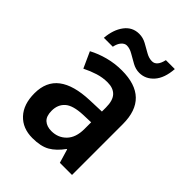

<svg xmlns="http://www.w3.org/2000/svg" viewBox="-217 -854 972 972"><g transform="rotate(45 268.5 -368.5)"><path d="M270 -553Q466 -553 466 -364V0H379L357 -74H354Q323 -31 287.5 -10.5Q252 10 192 10Q122 10 80.5 -34.5Q39 -79 39 -158Q39 -242 95 -284.5Q151 -327 262 -331L346 -334V-363Q346 -413 324.5 -436Q303 -459 262 -459Q227 -459 193.5 -448.5Q160 -438 126 -421L87 -507Q126 -528 173 -540.5Q220 -553 270 -553ZM289 -255Q220 -252 191.5 -226.5Q163 -201 163 -157Q163 -118 182.5 -100.5Q202 -83 235 -83Q283 -83 314.5 -115.5Q346 -148 346 -209V-257ZM89 -605Q94 -667 123.5 -706.5Q153 -746 202 -746Q229 -746 253.5 -732.5Q278 -719 300.5 -706Q323 -693 345 -693Q379 -693 391 -747H455Q450 -678 418 -642Q386 -606 341 -606Q315 -606 290.5 -619.5Q266 -633 243 -646.5Q220 -660 199 -660Q184 -660 171 -645.5Q158 -631 153 -605Z"/></g></svg>

Font: Noto Sans Gujarati SemiCondensed SemiBold
Style: Regular
Weight: 600
Width: 4
Designer: Jelle Bosma - Monotype Design Team, Universal Thirst
Foundry: Monotype Imaging Inc.
Version: Version 2.106; ttfautohint (v1.8.4.7-5d5b)